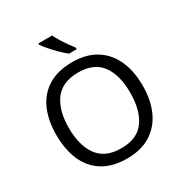

<svg xmlns="http://www.w3.org/2000/svg" viewBox="-214 -1103 1208 1271"><g transform="rotate(-30 390.5 -467.0)"><path d="M720 -358Q720 -247 682.5 -164.5Q645 -82 572 -36Q499 10 391 10Q280 10 206.5 -36Q133 -82 97 -165Q61 -248 61 -359Q61 -469 97 -551Q133 -633 206.5 -679Q280 -725 392 -725Q499 -725 572 -679.5Q645 -634 682.5 -551.5Q720 -469 720 -358ZM156 -358Q156 -223 213 -145.5Q270 -68 391 -68Q513 -68 569 -145.5Q625 -223 625 -358Q625 -493 569 -569.5Q513 -646 392 -646Q271 -646 213.5 -569.5Q156 -493 156 -358ZM366 -944Q377 -922 393.5 -894.5Q410 -867 428.5 -841Q447 -815 462 -796V-784H403Q380 -802 351 -830.5Q322 -859 297.5 -887.5Q273 -916 261 -934V-944Z"/></g></svg>

Font: Noto Sans Tirhuta
Style: Regular
Weight: 400
Designer: Monotype Design Team
Foundry: Monotype Imaging Inc.
Version: Version 2.003; ttfautohint (v1.8.4.7-5d5b)